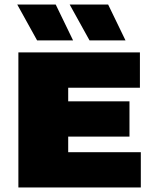

<svg xmlns="http://www.w3.org/2000/svg" viewBox="-20 -826 681 846"><path d="M61 0V-595H596.5V-439.5H280.5V-155.5H600.5V0ZM180 -224V-379.5H550.5V-224ZM374.5 -648 287 -806H456.5L533 -648ZM143.5 -648 56 -806H225.5L302 -648Z"/></svg>

Font: Encode Sans SC SemiExpanded Black
Style: Regular
Weight: 900
Width: 6
Designer: Multiple Designers
Foundry: Impallari Type
Version: Version 3.002